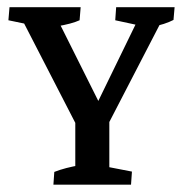

<svg xmlns="http://www.w3.org/2000/svg" viewBox="-20 -503 502 523"><path d="M187 -164.6 41 -448.2 66.4 -434.6 2.9 -447.8 5.9 -483.4H199.7L196.8 -447.8Q175.3 -438 134.8 -431.2L140.1 -443.4L262.7 -198.2L275.9 -167ZM218.3 -167.5 355 -448.2 359.9 -433.6 293.9 -447.8 296.4 -483.4H455.6L452.6 -448.7Q441.4 -442.9 426.5 -438Q411.6 -433.1 394.5 -430.2L421.4 -448.2L275.9 -167ZM185.1 -7.3V-198.7H277.8V-7.3ZM125.5 0 127.9 -34.7Q142.6 -40.5 160.6 -45.2Q178.7 -49.8 197.8 -53.2L185.1 -13.2V-84H277.8V-13.2L266.1 -49.8L339.4 -35.6L336.9 0Z"/></svg>

Font: Markazi Text Medium
Style: Regular
Weight: 500
Designer: Borna Izadpanah (Arabic designer), Fiona Ross (Arabic design director) and Florian Runge (Latin designer)
Foundry: Borna Izadpanah and Florian Runge
Version: Version 1.001